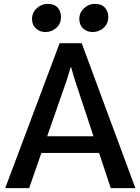

<svg xmlns="http://www.w3.org/2000/svg" viewBox="-20 -975 728 995"><path d="M131 0H7L289 -751H403.5L681.5 0H554L493.5 -182.5H194.5ZM347.5 -630 325.5 -558.5 224.5 -269H464.5L368.5 -558.5ZM215.5 -809Q187 -809 166.5 -827.2Q146 -845.5 146 -876.5Q146 -910 170.8 -932.5Q195.5 -955 226.5 -955Q262 -955 279 -935.5Q296 -916 296 -886.5Q296 -852 272 -830.5Q248 -809 215.5 -809ZM460 -809Q431 -809 411 -827.2Q391 -845.5 391 -876.5Q391 -910 415.8 -932.5Q440.5 -955 470.5 -955Q506 -955 523.5 -935.5Q541 -916 541 -886.5Q541 -852 516.8 -830.5Q492.5 -809 460 -809Z"/></svg>

Font: Koeln Type Sans
Style: Regular
Weight: 400
Designer: Eben Sorkin
Foundry: Eben Sorkin
Version: Version 2.001